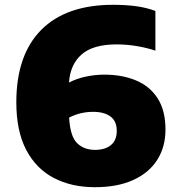

<svg xmlns="http://www.w3.org/2000/svg" viewBox="-20 -770 738 800"><path d="M375.5 10Q278 10 204.2 -28.5Q130.5 -67 89.2 -145.5Q48 -224 48 -343.5Q48 -541 151.8 -645.5Q255.5 -750 451.5 -750Q501.5 -750 544.8 -744.5Q588 -739 627.5 -724.5V-559Q590 -571.5 548.5 -578.2Q507 -585 465.5 -585Q368 -585 320.2 -543.2Q272.5 -501.5 267.5 -426Q297.5 -442 336.5 -450.5Q375.5 -459 415 -459Q488.5 -459 546 -435.2Q603.5 -411.5 636.5 -360.8Q669.5 -310 669.5 -230Q669.5 -158 635.2 -104Q601 -50 535.2 -20Q469.5 10 375.5 10ZM368.5 -304Q314 -304 268 -280Q272.5 -202 301 -173.8Q329.5 -145.5 376 -145.5Q418 -145.5 442.2 -165.5Q466.5 -185.5 466.5 -224.5Q466.5 -265.5 440 -284.8Q413.5 -304 368.5 -304Z"/></svg>

Font: Encode Sans Semi Expanded Black
Style: Regular
Weight: 900
Width: 6
Designer: Multiple Designers
Foundry: Impallari Type
Version: Version 3.000; ttfautohint (v1.8.3) -l 8 -r 50 -G 200 -x 14 